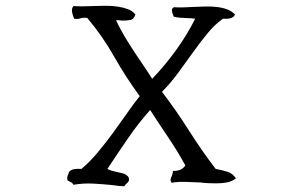

<svg xmlns="http://www.w3.org/2000/svg" viewBox="-20 -677 1040 665"><path d="M797 -59Q784 -49 767.5 -45.5Q751 -42 731 -42Q718 -42 703.5 -42.5Q689 -43 674 -45Q649 -46 623.5 -47Q598 -48 574 -44Q570 -51 571 -56.5Q572 -62 575 -67Q576 -71 577.5 -75.5Q579 -80 579 -85Q609 -84 622 -104Q594 -155 562.5 -201.5Q531 -248 500 -296Q459 -250 423 -197.5Q387 -145 352 -92Q363 -86 377.5 -83Q392 -80 405.5 -76.5Q419 -73 426 -62Q428 -53 425 -48.5Q422 -44 418 -41Q412 -36 411 -32Q402 -32 391.5 -33Q381 -34 369 -36Q339 -39 304 -41Q269 -43 234 -37Q232 -43 225.5 -46Q219 -49 214 -52Q212 -59 213 -63.5Q214 -68 216 -72Q218 -78 219 -81Q225 -89 236 -91Q247 -93 262 -92Q290 -115 318 -148.5Q346 -182 373 -219Q400 -256 423 -289Q446 -322 464 -344Q416 -409 375 -481.5Q334 -554 282 -615Q275 -616 269.5 -615.5Q264 -615 260 -614Q255 -612 249.5 -611.5Q244 -611 237 -612Q233 -620 230 -633Q227 -646 234 -656Q249 -655 266 -655Q283 -655 300 -656Q323 -657 346 -657Q369 -657 389 -654Q408 -651 423.5 -645Q439 -639 449 -627Q444 -610 430 -607.5Q416 -605 400 -606Q395 -607 390.5 -607Q386 -607 382 -607Q397 -574 421.5 -534.5Q446 -495 470.5 -459.5Q495 -424 507 -404Q551 -450 588.5 -501.5Q626 -553 656 -612Q647 -614 623 -614.5Q599 -615 582 -619Q581 -621 580 -624Q577 -631 575.5 -639Q574 -647 582 -652Q598 -651 615.5 -651.5Q633 -652 651 -653Q671 -654 691 -654.5Q711 -655 729 -653Q749 -651 765.5 -645Q782 -639 794 -627Q790 -617 778.5 -614Q767 -611 752 -612Q726 -594 700.5 -563.5Q675 -533 649 -496.5Q623 -460 596.5 -424Q570 -388 541 -359Q590 -295 634 -225.5Q678 -156 727 -92Q749 -88 768 -82Q787 -76 797 -59Z"/></svg>

Font: Yuji Mai
Style: Regular
Weight: 400
Designer: Kataoka Yuji
Foundry: Kinuta Font Factory
Version: Version 3.002